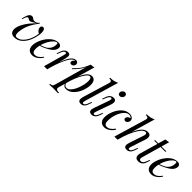

<svg xmlns="http://www.w3.org/2000/svg" viewBox="249 -2183 3753 3753"><g transform="rotate(45 2125.5 -307.0)"><path d="M401 -480Q401 -505 414.5 -517Q428 -529 445 -529Q473 -529 487 -502Q501 -475 501 -428Q501 -402 499 -388Q487 -285 446.5 -193Q406 -101 338.5 -43.5Q271 14 183 14Q120 14 93 -22Q66 -58 69 -110Q75 -192 137.5 -293Q200 -394 301 -490Q276 -480 244 -460Q219 -444 201 -435.5Q183 -427 169 -427Q158 -427 148 -433Q138 -439 135 -440Q117 -452 106 -452Q90 -452 79.5 -438.5Q69 -425 57 -390L46 -353H27L49 -426Q77 -528 143 -528Q156 -528 165 -523.5Q174 -519 188 -509Q201 -499 211 -494Q221 -489 234 -489Q284 -489 318 -520L328 -539L349 -529Q268 -429 223 -330Q178 -231 169 -127Q168 -118 168 -103Q168 -19 212 -19Q285 -19 344 -80Q403 -141 437 -226.5Q471 -312 474 -379Q443 -394 422 -420Q401 -446 401 -480Z M650 -221Q639 -171 639 -124Q639 -28 708 -28Q794 -28 862 -128L878 -120Q846 -65 791.5 -25.5Q737 14 677 14Q615 14 580 -22Q545 -58 545 -127Q545 -203 589.5 -298.5Q634 -394 710 -461Q786 -528 875 -528Q907 -528 928 -511Q949 -494 949 -462Q949 -381 858 -320Q767 -259 650 -221ZM655 -240Q750 -273 791 -304Q828 -333 848.5 -374.5Q869 -416 869 -464Q869 -491 865 -500Q861 -509 853 -509Q821 -509 781.5 -471.5Q742 -434 707.5 -372Q673 -310 655 -240Z M1416 -471Q1416 -441 1395 -420Q1374 -399 1346 -399Q1328 -399 1317 -408.5Q1306 -418 1306 -435Q1306 -458 1318 -474Q1330 -490 1351 -499Q1347 -503 1340 -503Q1286 -503 1222.5 -386.5Q1159 -270 1103 -79L1083 0H996L1116 -429Q1123 -451 1123 -468Q1123 -491 1102 -491Q1080 -491 1061.5 -467.5Q1043 -444 1024 -389L1011 -352H992L1017 -425Q1053 -528 1138 -528Q1195 -528 1195 -470Q1195 -442 1181 -388L1149 -262Q1203 -407 1250.5 -467.5Q1298 -528 1357 -528Q1384 -528 1400 -512Q1416 -496 1416 -471Z M1901 -387Q1901 -306 1865 -211.5Q1829 -117 1762 -51.5Q1695 14 1608 14Q1581 14 1559 -1.5Q1537 -17 1527 -44L1489 88Q1485 100 1485 112Q1485 138 1507 149Q1529 160 1570 160L1564 181L1543 180Q1456 177 1430 177Q1403 177 1319 181L1325 160Q1361 160 1377 147Q1393 134 1403 98L1590 -569Q1560 -502 1520 -451Q1480 -400 1421 -344L1410 -357Q1457 -403 1488.5 -439Q1520 -475 1551.5 -526.5Q1583 -578 1614 -653L1618 -667Q1672 -669 1709 -681L1605 -317Q1652 -428 1698.5 -478Q1745 -528 1797 -528Q1846 -528 1873.5 -492.5Q1901 -457 1901 -387ZM1815 -409Q1815 -452 1802.5 -474Q1790 -496 1768 -496Q1740 -496 1702.5 -450.5Q1665 -405 1627 -328Q1589 -251 1560 -160L1534 -69Q1546 -37 1564 -23Q1582 -9 1607 -9Q1660 -9 1708 -75.5Q1756 -142 1785.5 -237Q1815 -332 1815 -409Z M2035 -50Q2035 -23 2058 -23Q2078 -23 2095.5 -46Q2113 -69 2133 -125L2146 -162H2165L2140 -89Q2105 14 2020 14Q1951 14 1951 -51Q1951 -76 1965 -126L2128 -667Q2133 -685 2133 -695Q2133 -715 2117.5 -724Q2102 -733 2065 -733L2072 -754Q2125 -755 2167.5 -765Q2210 -775 2250 -795L2041 -85Q2035 -64 2035 -50Z M2478 -760Q2501 -760 2515 -745Q2529 -730 2529 -708Q2529 -678 2506 -655Q2483 -632 2454 -632Q2432 -632 2418 -646.5Q2404 -661 2404 -683Q2404 -713 2426.5 -736.5Q2449 -760 2478 -760ZM2382 -466Q2382 -491 2360 -491Q2337 -491 2319 -467Q2301 -443 2281 -389L2267 -352H2248L2274 -425Q2294 -482 2327.5 -505Q2361 -528 2398 -528Q2464 -528 2464 -465Q2464 -432 2448 -388L2341 -85Q2333 -61 2333 -48Q2333 -23 2357 -23Q2378 -23 2396 -46Q2414 -69 2435 -125L2449 -162H2468L2442 -89Q2422 -34 2389.5 -10Q2357 14 2319 14Q2249 14 2249 -47Q2249 -76 2267 -126L2374 -429Q2382 -453 2382 -466Z M2629 -124Q2629 -75 2647.5 -51.5Q2666 -28 2699 -28Q2781 -28 2849 -128L2869 -120Q2837 -65 2782.5 -25.5Q2728 14 2668 14Q2607 14 2571.5 -23.5Q2536 -61 2536 -133Q2536 -214 2574 -307Q2612 -400 2681 -464Q2750 -528 2838 -528Q2884 -528 2915 -505Q2946 -482 2946 -443Q2946 -412 2926 -387.5Q2906 -363 2875 -363Q2855 -363 2844.5 -374Q2834 -385 2834 -402Q2834 -430 2856 -450.5Q2878 -471 2909 -477Q2888 -508 2841 -508Q2791 -508 2741.5 -454Q2692 -400 2660.5 -311Q2629 -222 2629 -124Z M3436 -162 3411 -89Q3375 14 3290 14Q3220 14 3220 -48Q3220 -78 3236 -126L3331 -412Q3341 -440 3341 -462Q3341 -496 3309 -496Q3272 -496 3229.5 -449.5Q3187 -403 3144 -319Q3101 -235 3064 -124L3028 0H2941L3139 -667Q3144 -684 3144 -694Q3144 -714 3128 -723.5Q3112 -733 3075 -733L3081 -754Q3185 -755 3261 -795L3116 -299Q3170 -421 3224 -474.5Q3278 -528 3342 -528Q3423 -528 3423 -452Q3423 -420 3408 -377L3311 -85Q3303 -61 3303 -47Q3303 -23 3327 -23Q3347 -23 3365.5 -45.5Q3384 -68 3404 -125L3417 -162Z M3607 -85Q3604 -73 3604 -63Q3604 -43 3616 -33Q3628 -23 3647 -23Q3672 -23 3693.5 -44.5Q3715 -66 3736 -123L3750 -162H3769L3748 -99Q3727 -37 3693.5 -11.5Q3660 14 3611 14Q3566 14 3544 -8Q3522 -30 3522 -69Q3522 -95 3531 -126L3637 -494H3547L3552 -514H3642L3686 -666Q3740 -668 3776 -680L3729 -514H3861L3858 -494H3723Z M3939 -221Q3928 -171 3928 -124Q3928 -28 3997 -28Q4083 -28 4151 -128L4167 -120Q4135 -65 4080.5 -25.5Q4026 14 3966 14Q3904 14 3869 -22Q3834 -58 3834 -127Q3834 -203 3878.5 -298.5Q3923 -394 3999 -461Q4075 -528 4164 -528Q4196 -528 4217 -511Q4238 -494 4238 -462Q4238 -381 4147 -320Q4056 -259 3939 -221ZM3944 -240Q4039 -273 4080 -304Q4117 -333 4137.5 -374.5Q4158 -416 4158 -464Q4158 -491 4154 -500Q4150 -509 4142 -509Q4110 -509 4070.5 -471.5Q4031 -434 3996.5 -372Q3962 -310 3944 -240Z"/></g></svg>

Font: Playfair Display
Style: Italic
Weight: 400
Italic angle: -14°
Designer: Claus Eggers Sørensen
Foundry: Claus Eggers Sørensen
Version: Version 1.200; ttfautohint (v1.6)